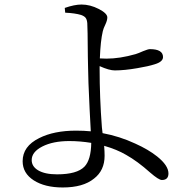

<svg xmlns="http://www.w3.org/2000/svg" viewBox="-20 -791 844 848"><path d="M257 37Q178 37 129 5.5Q80 -26 80 -79Q80 -145 153 -181Q218 -214 316 -214Q351 -214 381 -211Q380 -237 376 -305Q369 -448 369 -493Q369 -507 368 -540Q367 -673 365.5 -689Q364 -705 358 -712.5Q352 -720 338 -725Q311 -733 268 -735L266 -756Q309 -771 340 -771Q378 -771 416 -751.5Q454 -732 454 -714Q454 -701 445 -682Q437 -666 434 -653Q424 -611 421 -533Q432 -532 450 -532Q509 -532 579 -552Q592 -556 612 -565Q634 -574 642 -574Q700 -574 700 -539Q700 -518 663 -507Q635 -498 587 -490Q530 -480 487 -480Q462 -480 420 -499V-486Q420 -361 430 -229Q432 -211 433 -203Q508 -189 577 -157Q635 -131 674 -100Q724 -60 724 -25Q724 4 695 4Q681 4 643 -29Q587 -79 537 -107Q496 -131 440 -147Q442 -121 442 -103Q442 -38 395 -2Q347 37 257 37ZM232 -21Q320 -21 353 -55Q382 -85 383 -160Q333 -168 286 -168Q214 -168 167 -144Q120 -120 120 -84Q120 -56 148 -39Q178 -21 232 -21Z"/></svg>

Font: Cactus Classical Serif
Style: Regular
Weight: 400
Designer: Henry Chan (via Glyphwiki)、田海東、宇文滿月
Foundry: Moonlit Owen
Version: Version 1.000